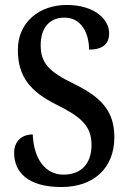

<svg xmlns="http://www.w3.org/2000/svg" viewBox="-20 -744 518 774"><path d="M228 10C355 10 441 -64 441 -191C441 -296 388 -352 280 -405C174 -456 144 -492 144 -562C144 -631 179 -673 240 -673C308 -673 339 -610 339 -544C393 -544 420 -566 420 -610C420 -666 361 -724 249 -724C138 -724 52 -654 52 -543C52 -436 101 -375 208 -322C304 -274 349 -238 349 -160C349 -85 308 -40 236 -40C162 -40 116 -104 112 -202C68 -202 37 -175 37 -128C37 -50 92 10 228 10Z"/></svg>

Font: Noto Serif Georgian Condensed Medium
Style: Regular
Weight: 500
Width: 3
Designer: Monotype Design Team, Akaki Razmadze
Foundry: Google LLC
Version: Version 2.003